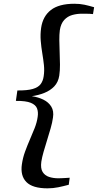

<svg xmlns="http://www.w3.org/2000/svg" viewBox="-20 -859 521 1022"><path d="M233 143.5Q153.5 143.5 120.5 110Q87.5 76.5 96.5 15.5Q101.5 -19.5 113.5 -52.2Q125.5 -85 139.2 -116.5Q153 -148 164.8 -178Q176.5 -208 180.5 -237Q184.5 -262.5 177.2 -281.8Q170 -301 143.8 -311.8Q117.5 -322.5 64.5 -322L72.5 -377.5Q125.5 -377 154.5 -385.5Q183.5 -394 196.2 -411Q209 -428 212.5 -453Q217 -482 213.8 -512.8Q210.5 -543.5 205 -576Q199.5 -608.5 196.8 -642.2Q194 -676 199 -711Q208 -772.5 251 -805.8Q294 -839 375.5 -839Q405.5 -839 429.8 -833.8Q454 -828.5 481 -820.5L475 -784Q469.5 -785 457.2 -785.5Q445 -786 432.8 -786Q420.5 -786 414.5 -786Q389 -786 364.2 -779Q339.5 -772 321.8 -752.8Q304 -733.5 298.5 -698.5Q295.5 -675.5 295.8 -645Q296 -614.5 297.5 -581Q299 -547.5 299.2 -515.2Q299.5 -483 295.5 -456.5Q290 -421.5 268.8 -399.2Q247.5 -377 216.2 -364.5Q185 -352 149.5 -347Q183.5 -342 211 -328.5Q238.5 -315 253 -291.5Q267.5 -268 262 -233Q258.5 -207 249.5 -175.8Q240.5 -144.5 230.5 -112.5Q220.5 -80.5 212 -51Q203.5 -21.5 200 1.5Q195 37.5 207 56.5Q219 75.5 241.5 82.8Q264 90 290 90Q296.5 90 308.8 89.5Q321 89 333.2 88.2Q345.5 87.5 351 87L346 124.5Q318 132 290.2 137.8Q262.5 143.5 233 143.5Z"/></svg>

Font: Merriweather 72pt Medium
Style: Italic
Weight: 500
Italic angle: -7.8°
Version: Version 2.101